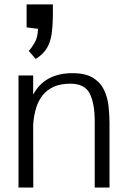

<svg xmlns="http://www.w3.org/2000/svg" viewBox="-20 -836 569 856"><path d="M139.2 -573.2 107.9 -609.4Q118.2 -618.2 133.5 -643.8Q148.9 -669.4 149.4 -707.5L98.6 -713.9V-816.4H215.8V-763.2Q215.3 -720.7 210.4 -685.5Q205.6 -650.4 189.7 -622.6Q173.8 -594.7 139.2 -573.2ZM62.5 0V-499.5H127.9V-414.1Q153.3 -461.9 197.3 -485.8Q241.2 -509.8 302.7 -509.8Q361.3 -509.8 394.8 -489Q428.2 -468.3 444.1 -434.6Q460 -400.9 464.1 -361.3Q468.3 -321.8 468.3 -284.7V0H402.3V-295.9Q402.3 -373.5 380.4 -418.2Q358.4 -462.9 293 -462.9Q250 -462.9 219.7 -449.2Q189.5 -435.5 169.9 -410.9Q150.4 -386.2 140.4 -352.5Q130.4 -318.8 127.9 -278.8L128.4 0Z"/></svg>

Font: Pontano Sans Light
Style: Regular
Weight: 300
Designer: Vernon Adams
Foundry: Vernon Adams
Version: Version 2.001